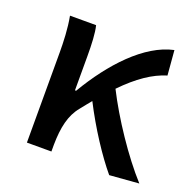

<svg xmlns="http://www.w3.org/2000/svg" viewBox="-106 -671 791 788"><g transform="rotate(20 289.0 -277.0)"><path d="M87 0H194V-30C195 -105 207 -162 243 -205C256 -222 269 -237 281 -252C332 -152 397 -53 450 10L578 0C498 -88 408 -223 353 -332C418 -399 476 -438 535 -456L526 -564C404 -538 289 -413 204 -269H199V-419C199 -469 197 -519 189 -550H75C85 -498 87 -438 87 -394Z"/></g></svg>

Font: Noto Sans JP Medium
Style: Regular
Weight: 500
Designer: Ryoko NISHIZUKA  (kana, bopomofo & ideographs); Paul D. Hunt (Latin, Greek & Cyrillic); Sandoll Communications , Soo-you
Foundry: Adobe
Version: Version 2.002;hotconv 1.0.116;makeotfexe 2.5.65601